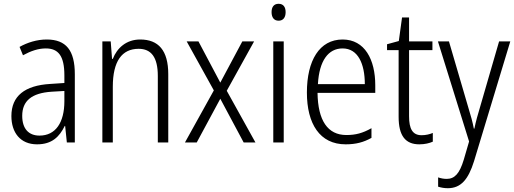

<svg xmlns="http://www.w3.org/2000/svg" viewBox="-20 -750 2709 1011"><path d="M226 -542C174 -542 124 -526 83 -503L101 -459C143 -482 182 -495 221 -495C287 -495 319 -456 319 -353V-313L244 -308C111 -300 40 -245 40 -139C40 -52 87 10 175 10C254 10 293 -30 321 -87H323L332 0H374V-359C374 -485 328 -542 226 -542ZM319 -271V-217C319 -105 273 -36 188 -36C131 -36 97 -72 97 -140C97 -219 147 -260 251 -267Z M718 -542C645 -542 596 -497 574 -440H570L563 -532H519V0H574V-293C574 -428 622 -493 710 -493C776 -493 811 -449 811 -350V0H866V-359C866 -485 814 -542 718 -542Z M1106 -274 954 0H1016L1140 -230L1263 0H1325L1174 -272L1318 -532H1256L1140 -315L1025 -532H963Z M1447 -730C1422 -730 1410 -713 1410 -686C1410 -658 1423 -641 1447 -641C1471 -641 1484 -658 1484 -686C1484 -713 1472 -730 1447 -730ZM1474 -532H1419V0H1474Z M1784 -542C1662 -542 1596 -431 1596 -263C1596 -98 1664 10 1800 10C1854 10 1895 -1 1936 -24V-75C1890 -49 1853 -39 1804 -39C1705 -39 1654 -116 1652 -261H1956V-301C1956 -436 1901 -542 1784 -542ZM1784 -495C1865 -495 1901 -414 1901 -307H1654C1661 -431 1709 -495 1784 -495Z M2200 -38C2152 -38 2134 -72 2134 -138V-486H2257V-532H2134V-658H2097L2080 -534L2018 -517V-486H2079V-135C2079 -36 2114 10 2188 10C2217 10 2241 4 2259 -4V-50C2243 -43 2222 -38 2200 -38Z M2286 -532 2450 -5 2422 91C2400 164 2374 192 2332 192C2316 192 2301 189 2287 184V233C2303 238 2319 241 2338 241C2407 241 2446 195 2476 99L2667 -532H2608L2510 -194C2496 -148 2485 -108 2478 -73H2475C2469 -105 2460 -139 2443 -194L2344 -532Z"/></svg>

Font: Noto Sans Display SemiCondensed Light
Style: Regular
Weight: 300
Width: 4
Designer: Monotype Design Team
Foundry: Monotype Imaging Inc.
Version: Version 1.900